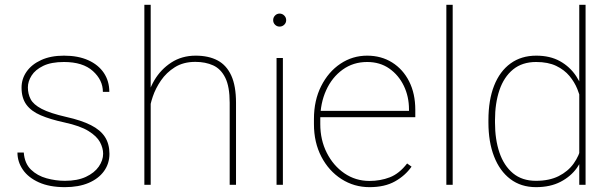

<svg xmlns="http://www.w3.org/2000/svg" viewBox="-20 -770 2543 800"><path d="M250.5 9.8Q186.5 9.8 142.3 -10Q98.1 -29.8 75.4 -62.7Q52.7 -95.7 52.7 -134.3H79.1Q82.5 -88.9 109.1 -63.2Q135.7 -37.6 174.1 -27.1Q212.4 -16.6 250.5 -16.6Q302.7 -16.6 338.1 -33.2Q373.5 -49.8 391.6 -75.9Q409.7 -102.1 409.7 -129.4Q409.7 -153.3 396.5 -178Q383.3 -202.6 348.6 -224.1Q314 -245.6 248.5 -259.8Q189.5 -272.5 149.7 -289.6Q109.9 -306.6 89.8 -334.2Q69.8 -361.8 69.8 -404.8Q69.8 -441.9 91.1 -471.9Q112.3 -502 151.9 -520Q191.4 -538.1 246.6 -538.1Q305.7 -538.1 347.9 -519Q390.1 -500 412.8 -466.1Q435.5 -432.1 435.5 -387.2H408.7Q408.7 -436.5 366.9 -474.1Q325.2 -511.7 246.6 -511.7Q193.4 -511.7 160.2 -495.6Q127 -479.5 111.6 -455.1Q96.2 -430.7 96.2 -405.8Q96.2 -378.9 107.7 -356.7Q119.1 -334.5 153.6 -316.4Q188 -298.3 256.3 -282.7Q319.3 -268.6 358.9 -248.5Q398.4 -228.5 417.2 -199.5Q436 -170.4 436 -128.9Q436 -88.4 413.3 -56.9Q390.6 -25.4 349.1 -7.8Q307.6 9.8 250.5 9.8Z M607.9 0H581.5V-750H607.9ZM589.4 -337.4Q596.2 -389.6 623 -435.3Q649.9 -481 693.8 -509.5Q737.8 -538.1 795.4 -538.1Q849.1 -538.1 886.5 -518.3Q923.8 -498.5 943.6 -455.3Q963.4 -412.1 963.4 -341.8V0H937V-341.8Q937 -409.2 918.7 -446Q900.4 -482.9 868.2 -497.6Q835.9 -512.2 793.9 -512.2Q744.1 -512.2 708.7 -490Q673.3 -467.8 650.6 -434.6Q627.9 -401.4 616.5 -367.2Q605 -333 603.5 -309.6Z M1145 -713.4Q1156.2 -713.4 1164.3 -705.3Q1172.4 -697.3 1172.4 -686Q1172.4 -674.8 1164.3 -667Q1156.2 -659.2 1145 -659.2Q1133.8 -659.2 1126 -667Q1118.2 -674.8 1118.2 -686Q1118.2 -697.3 1126 -705.3Q1133.8 -713.4 1145 -713.4ZM1158.7 0H1132.3V-528.3H1158.7Z M1519.5 9.8Q1455.6 9.8 1402.8 -23.9Q1350.1 -57.6 1319.1 -116.9Q1288.1 -176.3 1288.1 -252.9V-274.4Q1288.1 -351.6 1318.1 -411.1Q1348.1 -470.7 1398.4 -504.4Q1448.7 -538.1 1509.8 -538.1Q1568.4 -538.1 1613.8 -509.8Q1659.2 -481.4 1684.8 -430.7Q1710.4 -379.9 1710.4 -312.5V-281.7H1305.2V-308.1H1684.1V-314.5Q1684.1 -367.7 1662.6 -412.4Q1641.1 -457 1602.1 -484.4Q1563 -511.7 1509.8 -511.7Q1451.7 -511.7 1407.5 -479.7Q1363.3 -447.8 1338.9 -393.8Q1314.5 -339.8 1314.5 -274.4V-252.9Q1314.5 -187 1341.6 -133.3Q1368.7 -79.6 1415 -47.9Q1461.4 -16.1 1519.5 -16.1Q1564.9 -16.1 1604.2 -31.2Q1643.6 -46.4 1676.3 -88.9L1694.8 -75.7Q1668.5 -38.1 1625.7 -14.2Q1583 9.8 1519.5 9.8Z M1866.2 0H1839.8V-750H1866.2Z M2213.4 9.8Q2150.9 9.8 2106.4 -23.9Q2062 -57.6 2038.6 -118.2Q2015.1 -178.7 2015.1 -259.3V-269.5Q2015.1 -353 2038.8 -413.1Q2062.5 -473.1 2107.2 -505.6Q2151.9 -538.1 2214.4 -538.1Q2272 -538.1 2313.2 -515.1Q2354.5 -492.2 2380.6 -452.9Q2406.7 -413.6 2418 -363.8V-148.4Q2409.7 -106.9 2384 -70.8Q2358.4 -34.7 2315.7 -12.5Q2272.9 9.8 2213.4 9.8ZM2212.9 -16.6Q2268.6 -16.6 2307.6 -36.1Q2346.7 -55.7 2370.1 -88.4Q2393.6 -121.1 2402.3 -160.6V-346.2Q2397 -370.6 2385.5 -399.2Q2374 -427.7 2352.8 -453.4Q2331.5 -479 2297.6 -495.4Q2263.7 -511.7 2213.9 -511.7Q2155.8 -511.7 2117.7 -480.5Q2079.6 -449.2 2061 -394.5Q2042.5 -339.8 2042.5 -269.5V-259.3Q2042.5 -189 2061 -134.3Q2079.6 -79.6 2117.4 -48.1Q2155.3 -16.6 2212.9 -16.6ZM2393.6 0V-102.5V-750H2419.9V0Z"/></svg>

Font: Heebo Thin
Style: Regular
Weight: 250
Designer: Oded Ezer
Foundry: Ezer Type House
Version: Version 3.100